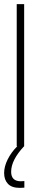

<svg xmlns="http://www.w3.org/2000/svg" viewBox="-23 -708 195 930"><path d="M95 169V201Q86 202 73 202Q34 202 15.5 182.5Q-3 163 -3 130Q-3 99 14 64.5Q31 30 61 0H58V-688H94V0Q31 67 31 124Q31 170 78 170Z"/></svg>

Font: Saira Ultra Condensed Thin
Style: Regular
Weight: 100
Width: 1
Designer: Hector Gatti with collaboration of the Omnibus-Type team
Foundry: Omnibus-Type
Version: Version 1.001; ttfautohint (v1.8)